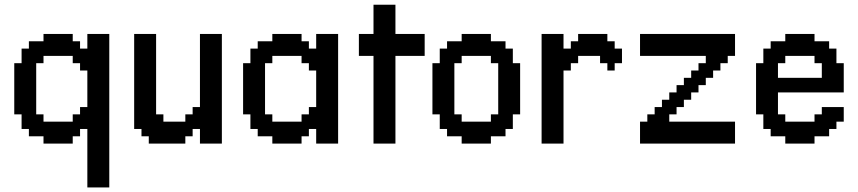

<svg xmlns="http://www.w3.org/2000/svg" viewBox="-20 -614 3669 821"><path d="M291 -93.8V-125H322.3V-156.2H353.5V-312.5H322.3V-343.8H291V-375H166V-343.8H134.8V-125H166V-93.8ZM353.5 187.5V-62.5H322.3V-31.2H291V0H166V-31.2H103.5V-62.5H72.3V-125H41V-343.8H72.3V-406.2H103.5V-437.5H166V-468.8H291V-437.5H322.3V-406.2H353.5V-468.8H447.3V187.5Z M616.2 0V-31.2H585V-62.5H553.7V-468.8H647.5V-125H678.7V-93.8H772.5V-125H803.7V-156.2H835V-468.8H928.7V0H835V-62.5H803.7V-31.2H772.5V0Z M1269.5 -93.8V-125H1300.8V-156.2H1332V-312.5H1300.8V-343.8H1269.5V-375H1144.5V-343.8H1113.3V-125H1144.5V-93.8ZM1144.5 0V-31.2H1082V-62.5H1050.8V-125H1019.5V-343.8H1050.8V-406.2H1082V-437.5H1144.5V-468.8H1269.5V-437.5H1300.8V-406.2H1332V-468.8H1425.8V0H1332V-62.5H1300.8V-31.2H1269.5V0Z M1577.1 0V-375H1514.6V-468.8H1577.1V-593.8H1670.9V-468.8H1795.9V-375H1670.9V0Z M2079.1 -93.8V-125H2110.4V-343.8H2079.1V-375H1954.1V-343.8H1922.9V-125H1954.1V-93.8ZM1954.1 0V-31.2H1891.6V-62.5H1860.4V-125H1829.1V-343.8H1860.4V-406.2H1891.6V-437.5H1954.1V-468.8H2079.1V-437.5H2141.6V-406.2H2172.9V-343.8H2204.1V-125H2172.9V-62.5H2141.6V-31.2H2079.1V0Z M2295.9 0V-468.8H2389.6V-406.2H2420.9V-437.5H2452.1V-468.8H2577.1V-437.5H2608.4V-406.2H2639.6V-343.8H2608.4V-312.5H2577.1V-343.8H2545.9V-375H2452.1V-343.8H2420.9V-312.5H2389.6V0Z M2716.8 0V-93.8H2748V-125H2779.3V-156.2H2810.5V-187.5H2841.8V-218.8H2873V-250H2904.3V-281.2H2935.5V-312.5H2966.8V-343.8H2998V-375H2716.8V-468.8H3123V-375H3091.8V-343.8H3060.5V-312.5H3029.3V-281.2H2998V-250H2966.8V-218.8H2935.5V-187.5H2904.3V-156.2H2873V-125H2841.8V-93.8H3123V0Z M3494.1 -281.2V-343.8H3462.9V-375H3337.9V-343.8H3306.6V-281.2ZM3337.9 0V-31.2H3275.4V-62.5H3244.1V-125H3212.9V-343.8H3244.1V-406.2H3275.4V-437.5H3337.9V-468.8H3462.9V-437.5H3525.4V-406.2H3556.6V-343.8H3587.9V-218.8H3306.6V-125H3337.9V-93.8H3462.9V-125H3494.1V-156.2H3587.9V-93.8H3556.6V-62.5H3525.4V-31.2H3462.9V0Z"/></svg>

Font: Terminal Grotesque
Style: Regular
Weight: 400
Designer: Raphaël Bastide
Foundry: http://raphaelbastide.com
Version: Version 1.0